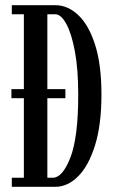

<svg xmlns="http://www.w3.org/2000/svg" viewBox="-20 -720 466 740"><path d="M25.5 0V-35H72V-341.5H24V-376.5H72V-665H25.5V-700H193Q241 -700 281.5 -662Q322 -624 346.5 -547.5Q371 -471 371 -355.5Q371 -239 346.2 -159.8Q321.5 -80.5 281 -40.2Q240.5 0 193 0ZM162.5 -35H183.5Q221 -35 251.2 -112.5Q281.5 -190 281.5 -355.5Q281.5 -453.5 268.5 -522.8Q255.5 -592 235.2 -628.5Q215 -665 193.5 -665H162.5V-376.5H232V-341.5H162.5Z"/></svg>

Font: Imbue 10pt Medium
Style: Regular
Weight: 500
Designer: Tyler Finck
Foundry: Etcetera Type Company
Version: Version 1.102; ttfautohint (v1.8.3)